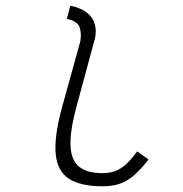

<svg xmlns="http://www.w3.org/2000/svg" viewBox="-20 -638 640 672"><path d="M338 14Q263 14 222 -12Q181 -38 175 -98.5Q169 -159 197 -262L261 -493Q266 -522 258.5 -543Q251 -564 214 -572L226 -618Q276 -608 298.5 -579.5Q321 -551 313 -506L247 -262Q224 -176 227 -125.5Q230 -75 258 -53.5Q286 -32 338 -32Q363 -32 382.5 -39Q402 -46 420.5 -62.5Q439 -79 460 -108L500 -80Q473 -45 448.5 -24Q424 -3 398 5.5Q372 14 338 14Z"/></svg>

Font: Victor Mono Thin Thin
Style: Italic
Weight: 250
Italic angle: -12°
Monospace: yes
Version: Version 1.561;gftools[0.9.30]